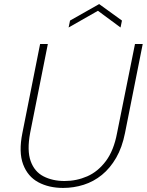

<svg xmlns="http://www.w3.org/2000/svg" viewBox="-20 -916 721 943"><path d="M177 -700H215L128 -263Q112 -177 130.5 -125Q149 -73 193.5 -50Q238 -27 297 -27Q356 -27 408.5 -50Q461 -73 500 -125Q539 -177 555 -263L643 -700H681L594 -263Q580 -192 550.5 -141Q521 -90 480.5 -57Q440 -24 391 -8.5Q342 7 290 7Q220 7 168 -21Q116 -49 93.5 -109Q71 -169 90 -263ZM572 -781 461 -863 317 -781 324 -815 467 -896 579 -815Z"/></svg>

Font: Albert Sans ExtraLight
Style: Italic
Weight: 250
Italic angle: -11.25°
Designer: Andreas Rasmussen
Foundry: a.Foundry
Version: Version 1.025